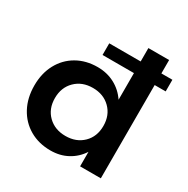

<svg xmlns="http://www.w3.org/2000/svg" viewBox="-169 -890 1019 1043"><g transform="rotate(30 341.0 -368.0)"><path d="M666 -585H597V0H467V-91Q437 -45 390 -19.5Q343 6 284 6Q210 6 153 -27Q96 -60 64 -119.5Q32 -179 32 -257Q32 -333 63.5 -391.5Q95 -450 151.5 -482.5Q208 -515 281 -515Q340 -515 388 -489.5Q436 -464 467 -418V-585H270V-658H467V-742H597V-658H666ZM467 -253Q467 -320 424.5 -362Q382 -404 315 -404Q248 -404 205.5 -362Q163 -320 163 -253Q163 -186 205.5 -144.5Q248 -103 315 -103Q382 -103 424.5 -144.5Q467 -186 467 -253Z"/></g></svg>

Font: Montserrat arm2 Medium
Style: Regular
Weight: 500
Designer: Julieta Ulanovsky
Foundry: Julieta Ulanovsky
Version: Version 6.000